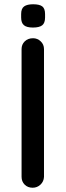

<svg xmlns="http://www.w3.org/2000/svg" viewBox="-20 -879 307 899"><path d="M186 -51Q185 -29 169.5 -14.5Q154 0 133 0Q110 0 95.5 -14.5Q81 -29 81 -51V-649Q81 -671 96 -685.5Q111 -700 135 -700Q155 -700 170.5 -685.5Q186 -671 186 -649ZM134 -750Q105 -750 92 -761Q79 -772 79 -797V-813Q79 -839 93 -849Q107 -859 135 -859Q165 -859 178 -849Q191 -839 191 -813V-797Q191 -771 177.5 -760.5Q164 -750 134 -750Z"/></svg>

Font: Quicksand SemiBold
Style: Regular
Weight: 600
Designer: Andrew Paglinawan
Foundry: Andrew Paglinawan
Version: Version 3.004